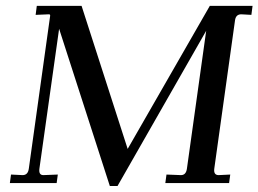

<svg xmlns="http://www.w3.org/2000/svg" viewBox="-20 -617 871 647"><path d="M831.1 -597.2 827.1 -566.9 793 -568.8Q774.9 -568.8 772 -548.8L702.1 -48.8Q699.2 -26.9 716.8 -26.9L755.9 -28.8L752 0H537.1L541 -28.8L589.8 -26.9Q606.9 -26.9 609.9 -48.8L674.8 -513.2L376 9.8H350.1L179.2 -520L112.8 -48.8Q109.9 -26.9 126 -26.9L174.8 -28.8L170.9 0H13.2L17.1 -28.8L56.2 -26.9Q74.2 -26.9 77.1 -48.8L148.9 -563Q149.9 -568.8 145 -568.8L100.1 -566.9L104 -597.2H254.9L410.2 -115.2L687 -597.2Z"/></svg>

Font: Unna-Italic
Style: Italic
Weight: 400
Italic angle: -8°
Designer: Jorge de Buen U.
Foundry: Omnibus-Type
Version: Version 2.006;PS 002.006;hotconv 1.0.70;makeotf.lib2.5.58329